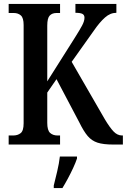

<svg xmlns="http://www.w3.org/2000/svg" viewBox="-20 -734 644 975"><path d="M24 0V-46H47Q70 -46 85 -58Q100 -70 100 -108V-607Q100 -643 86 -655.5Q72 -668 50 -668H24V-714H285V-668H267Q245 -668 232.5 -655Q220 -642 220 -604V-321L361 -544Q385 -582 397 -604.5Q409 -627 409 -644Q409 -658 398.5 -663.5Q388 -669 363 -669V-714H571V-669Q540 -669 513 -645Q486 -621 457 -579L344 -420L512 -129Q537 -87 556.5 -66.5Q576 -46 600 -46H604V0H555Q505 0 475.5 -9.5Q446 -19 425.5 -43Q405 -67 383 -112L267 -332L220 -264V-110Q220 -72 234.5 -59Q249 -46 272 -46H285V0ZM253 208Q261 176 270.5 136Q280 96 284 61H371V71Q364 92 351.5 119Q339 146 324.5 173Q310 200 297 221H253Z"/></svg>

Font: Noto Serif Ethiopic ExtraCondensed SemiBold
Style: Regular
Weight: 600
Width: 2
Designer: Monotype Design Team
Foundry: Monotype Imaging Inc.
Version: Version 2.102; ttfautohint (v1.8.4.7-5d5b)